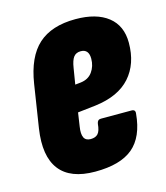

<svg xmlns="http://www.w3.org/2000/svg" viewBox="-84 -569 555 641"><g transform="rotate(-15 193.5 -248.5)"><path d="M168 6Q82 6 45.5 -41.5Q9 -89 23 -182L46 -330Q60 -420 106 -461.5Q152 -503 235 -503Q307 -503 347 -471.5Q387 -440 387 -381Q387 -308 346.5 -262.5Q306 -217 225 -207L163 -200L156 -153Q152 -128 158 -115.5Q164 -103 181 -103Q198 -103 206.5 -112.5Q215 -122 217 -146Q219 -160 231 -160H337Q351 -160 349 -146Q342 -67 298.5 -30.5Q255 6 168 6ZM178 -292 197 -294Q224 -297 238 -316.5Q252 -336 252 -362Q252 -395 224 -395Q208 -395 199.5 -384Q191 -373 187 -347Z"/></g></svg>

Font: Sofia Sans Extra Condensed Black
Style: Italic
Weight: 900
Italic angle: -9°
Version: Version 4.100